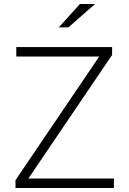

<svg xmlns="http://www.w3.org/2000/svg" viewBox="-20 -934 640 954"><path d="M57 0V-39L473 -653H61V-700H537V-661L121 -47H546V0ZM272 -798 377 -914H452L320 -798Z"/></svg>

Font: Red Hat Mono
Style: Regular
Weight: 300
Monospace: yes
Designer: Pentagram, MCKL
Foundry: Pentagram, MCKL
Version: Version 1.023